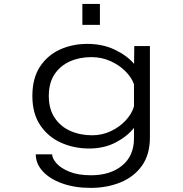

<svg xmlns="http://www.w3.org/2000/svg" viewBox="-20 -730 915 958"><path d="M424.5 11Q349.5 11 285 -17.8Q220.5 -46.5 181 -104.8Q141.5 -163 141.5 -251Q141.5 -339.5 179.2 -397Q217 -454.5 279.2 -482.8Q341.5 -511 415.5 -511Q492 -511 552.5 -482.2Q613 -453.5 649 -411.5L650 -500H728V-44.5Q728 41.5 688 97.2Q648 153 580.8 180.2Q513.5 207.5 432.5 207.5Q352.5 207.5 290.5 185.2Q228.5 163 193.5 125Q158.5 87 158.5 40H240Q240.5 60.5 262 85Q283.5 109.5 326.8 127Q370 144.5 434 144.5Q530.5 144.5 589.5 96Q648.5 47.5 648.5 -39.5V-92Q614 -48.5 556.5 -18.8Q499 11 424.5 11ZM223.5 -251Q223.5 -186 252.8 -142.2Q282 -98.5 331 -76.8Q380 -55 439.5 -55Q490 -55 534 -76Q578 -97 608.2 -130.2Q638.5 -163.5 648.5 -199.5V-309.5Q637 -343 606 -374.2Q575 -405.5 531 -425.2Q487 -445 435.5 -445Q377 -445 329 -423.8Q281 -402.5 252.2 -359.5Q223.5 -316.5 223.5 -251ZM391 -710.5H478.5V-606H391Z"/></svg>

Font: Trispace SemiExpanded Light
Style: Regular
Weight: 300
Width: 6
Designer: Tyler Finck
Foundry: Etcetera Type Company
Version: Version 1.210; ttfautohint (v1.8.3)